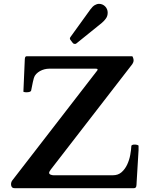

<svg xmlns="http://www.w3.org/2000/svg" viewBox="-20 -982 790 1002"><path d="M37.6 -21Q37.6 -26.4 39.6 -32Q41.5 -37.6 45.4 -42L487.3 -613.8Q489.3 -616.2 489.3 -618.7Q489.3 -622.6 485.8 -623Q482.4 -623.5 479.5 -623.5H235.8Q224.6 -623.5 212.2 -620.4Q199.7 -617.2 188.7 -611.1Q177.7 -605 168.9 -595.9Q160.2 -586.9 156.7 -574.7Q154.8 -569.3 151.6 -554.4Q148.4 -539.6 142.6 -509.8Q141.6 -504.9 134.8 -502.7Q127.9 -500.5 119.6 -500.5Q118.2 -500.5 115.5 -500.5Q112.8 -500.5 110.1 -501Q107.4 -501.5 105 -502Q102.5 -502.4 102.1 -503.4L109.4 -671.9Q109.4 -673.3 109.9 -677Q110.4 -680.7 111.3 -683.1Q112.8 -687 116.7 -688Q118.7 -688.5 120.6 -688.5H669.4Q670.9 -688.5 672.1 -686Q673.3 -683.6 674.6 -680.4Q675.8 -677.2 676.5 -673.6Q677.2 -669.9 677.2 -667.5Q677.2 -657.2 670.9 -647.9L246.1 -98.6Q244.6 -96.2 240.5 -90.3Q236.3 -84.5 236.3 -80.6Q236.3 -73.7 244.1 -70.6Q252 -67.4 258.8 -67.4H569.3Q596.7 -67.4 614.7 -83.5Q632.8 -99.6 643.8 -123.3Q654.8 -147 659.7 -173.3Q664.6 -199.7 665.5 -220.2Q666 -223.1 668.5 -224.6Q670.9 -226.1 674.1 -226.8Q677.2 -227.5 680.4 -227.5Q683.6 -227.5 686 -227.5Q687 -227.5 689.9 -227.1Q692.9 -226.6 695.8 -225.8Q698.7 -225.1 700.9 -223.9Q703.1 -222.7 703.1 -221.7V-198.7L692.9 -28.8Q692.4 -23.4 692.4 -18.3Q692.4 -13.2 691.2 -9.3Q689.9 -5.4 687.3 -2.7Q684.6 0 678.7 0H56.2Q49.8 0 46.1 -2.2Q42.5 -4.4 40.5 -7.8Q38.6 -11.2 38.1 -14.9Q37.6 -18.6 37.6 -21ZM348.6 -772.5Q347.2 -774.4 345.9 -776.4Q344.7 -778.3 344.7 -781.2Q344.7 -784.2 346.2 -786.1Q347.7 -788.1 348.6 -790L452.6 -934.1Q463.4 -948.7 474.6 -955.3Q485.8 -961.9 497.1 -961.9Q506.3 -961.9 514.6 -958.3Q522.9 -954.6 529.1 -948.2Q535.2 -941.9 538.6 -933.6Q542 -925.3 542 -916Q542 -897.9 532.2 -884.8Q522.5 -871.6 511.2 -862.3L379.4 -755.9Q376.5 -753.4 375.2 -753.2Q374 -752.9 370.6 -752.9Q366.2 -752.9 364 -754.2Q361.8 -755.4 359.4 -758.3Z"/></svg>

Font: Cardo
Style: Bold
Weight: 700
Designer: David J. Perry
Foundry: David J. Perry
Version: Version 1.0011